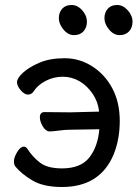

<svg xmlns="http://www.w3.org/2000/svg" viewBox="-20 -727 552 771"><path d="M229 23.9Q154.3 23.9 110.1 -2.4Q65.9 -28.8 42 -58.1Q36.1 -64 36.1 -80.1Q36.1 -95.2 49.1 -116.7Q62 -138.2 76.2 -138.2Q84 -138.2 90.3 -128.9Q111.3 -96.2 141.1 -73.5Q170.9 -50.8 229 -50.8Q304.2 -50.8 338.6 -94.5Q373 -138.2 378.9 -208L263.2 -206.1Q241.2 -206.1 216.1 -202.6Q190.9 -199.2 179.2 -199.2Q164.1 -199.2 152.1 -219Q140.1 -238.8 140.1 -255.9Q140.1 -276.9 159.2 -276.9L262.2 -275.9L377.9 -278.8Q374 -317.9 352.1 -350.3Q330.1 -382.8 299.1 -400.9Q268.1 -418.9 231.9 -418.9Q195.3 -418.9 162.8 -401.9Q130.4 -384.8 114.3 -358.9Q106 -347.2 92.3 -347.2Q78.1 -347.2 63.2 -364.5Q48.3 -381.8 48.3 -397Q48.3 -413.1 72.3 -435.1Q96.2 -457 138.2 -475.1Q180.2 -493.2 239.3 -493.2Q299.3 -493.2 350.3 -460.7Q401.4 -428.2 431.2 -372.1Q460.9 -315.9 460.9 -241.2Q460.9 -167 436 -106Q381.3 23.9 229 23.9ZM315.2 -601.1Q301.3 -585.9 277.3 -585.9Q253.4 -585.9 234.9 -608.4Q216.3 -630.9 216.3 -653.8Q216.3 -676.8 229.7 -691.9Q243.2 -707 267.3 -707Q291.5 -707 310.3 -685.5Q329.1 -664.1 329.1 -640.1Q329.1 -616.2 315.2 -601.1ZM498.3 -601.1Q484.4 -585.9 460.4 -585.9Q436.5 -585.9 418 -608.4Q399.4 -630.9 399.4 -653.8Q399.4 -676.8 412.8 -691.9Q426.3 -707 450.2 -707Q474.1 -707 493.2 -685.5Q512.2 -664.1 512.2 -640.1Q512.2 -616.2 498.3 -601.1Z"/></svg>

Font: LXGW WenKai GB Screen
Style: Regular
Weight: 400
Designer: LXGW / Fontworks Inc.
Foundry: LXGW / Fontworks Inc.
Version: Version 1.321;February 19, 2024;FontCreator 14.0.0.2901 64-b